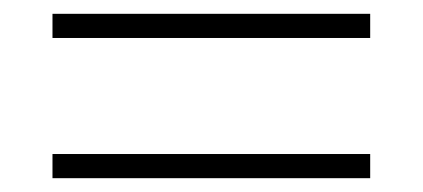

<svg xmlns="http://www.w3.org/2000/svg" viewBox="-20 -558 612 278"><path d="M56 -503V-538H516V-503ZM56 -300V-335H516V-300Z"/></svg>

Font: Noto Sans Telugu UI ExtraLight
Style: Regular
Weight: 200
Designer: Jelle Bosma - Monotype Design Team
Foundry: Monotype Imaging Inc.
Version: Version 2.005; ttfautohint (v1.8.4.7-5d5b)